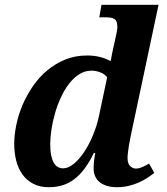

<svg xmlns="http://www.w3.org/2000/svg" viewBox="-20 -780 705 810"><path d="M191.9 -171.9Q191.9 -143.6 196 -124Q200.2 -104.5 207.3 -92.5Q214.4 -80.6 224.4 -75.2Q234.4 -69.8 246.1 -69.8Q268.1 -69.8 291.3 -88.9Q314.5 -107.9 335 -138.7Q355.5 -169.4 371.8 -208.5Q388.2 -247.6 397 -288.1L432.1 -454.1Q421.4 -467.8 402.8 -474.9Q384.3 -481.9 366.2 -481.9Q337.9 -481.9 314 -466.6Q290 -451.2 270.8 -426Q251.5 -400.9 236.6 -368.4Q221.7 -335.9 211.9 -301.5Q202.1 -267.1 197 -233.2Q191.9 -199.2 191.9 -171.9ZM533.2 -214.8Q531.7 -207.5 529.1 -194.1Q526.4 -180.7 523.9 -166Q521.5 -151.4 519.8 -137.2Q518.1 -123 518.1 -113.8Q518.1 -90.3 528.8 -79.6Q539.6 -68.8 553.2 -68.8Q565.9 -68.8 581.3 -75.7Q596.7 -82.5 608.9 -89.8L630.9 -50.8Q617.7 -40 601.1 -29.3Q584.5 -18.6 564.7 -9.8Q544.9 -1 522 4.4Q499 9.8 473.1 9.8Q451.2 9.8 433.1 4.6Q415 -0.5 402.1 -10.3Q389.2 -20 382.1 -34.9Q375 -49.8 375 -69.8Q375 -79.1 375.5 -86.4Q376 -93.8 376.7 -100.8Q377.4 -107.9 378.7 -116Q379.9 -124 381.8 -134.8H376Q357.4 -96.2 336.9 -68.8Q316.4 -41.5 293.2 -23.9Q270 -6.3 243.4 1.7Q216.8 9.8 186 9.8Q147.5 9.8 119.9 -4.9Q92.3 -19.5 74.5 -44.4Q56.6 -69.3 48.3 -102.5Q40 -135.7 40 -172.9Q40 -211.9 49.1 -254.6Q58.1 -297.4 75.9 -338.9Q93.8 -380.4 119.9 -418Q146 -455.6 180.2 -483.9Q214.4 -512.2 256.1 -529.1Q297.9 -545.9 347.2 -545.9Q376.5 -545.9 401.9 -539.6Q427.2 -533.2 446.8 -522Q448.2 -528.3 449.7 -536.9Q451.2 -545.4 452.9 -554Q454.6 -562.5 456.3 -570.1Q458 -577.6 459 -582L467.8 -622.1Q469.2 -628.4 470.7 -635.3Q472.2 -642.1 473.1 -648.2Q474.1 -654.3 474.6 -658.7Q475.1 -663.1 475.1 -665Q475.1 -678.7 472.2 -687Q469.2 -695.3 462.9 -699.7Q456.5 -704.1 446.3 -705.6Q436 -707 421.9 -707H398.9L408.2 -759.8H648.9Z"/></svg>

Font: Droid Serif
Style: Bold Italic
Weight: 700
Italic angle: -12°
Designer: Monotype Design team
Foundry: Monotype Imaging Inc.
Version: Version 1.03